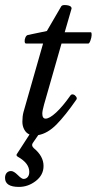

<svg xmlns="http://www.w3.org/2000/svg" viewBox="-40 -525 384 762"><path d="M35.2 216.8Q-20 216.8 -20 181.2Q-20 168.5 -13.4 161.1Q-6.8 153.8 3.9 153.8Q14.6 153.8 30.8 169.9Q45.9 185.1 53.2 185.1Q63.5 185.1 69.8 177.7Q76.2 170.4 76.2 157.2Q76.2 122.6 30.8 97.2Q22 91.8 27.8 85L77.1 8.8Q63.5 2.9 56.2 -11Q48.8 -24.9 48.8 -42Q48.8 -63.5 53.2 -80.1L130.9 -352.1H64Q58.6 -352.1 57.9 -359.9Q57.1 -367.7 60.8 -376.2Q64.5 -384.8 70.8 -386.2L146 -401.9L203.1 -500Q207 -506.8 225.6 -504.4Q244.1 -502 244.1 -491.2L216.8 -397H320.8Q324.2 -395.5 323.7 -385.5Q323.2 -375.5 318.8 -363.8Q314.5 -352.1 310.1 -352.1H204.1L134.8 -109.9Q127.9 -85 127.9 -74.2Q127.9 -54.2 141.1 -54.2Q156.2 -54.2 182.4 -78.1Q208.5 -102.1 240.2 -147Q244.6 -151.9 251.2 -149.9Q257.8 -147.9 262.2 -141.4Q266.6 -134.8 263.2 -129.9Q219.2 -66.4 184.3 -31Q149.4 4.4 111.8 11.2L89.8 43Q83.5 53.2 94.2 63Q132.8 94.7 132.8 133.8Q132.8 169.4 102.3 193.1Q71.8 216.8 35.2 216.8Z"/></svg>

Font: Junicode SmCond Medium
Style: Italic
Weight: 500
Width: 4
Italic angle: -11°
Designer: Peter S. Baker
Version: Version 2.206